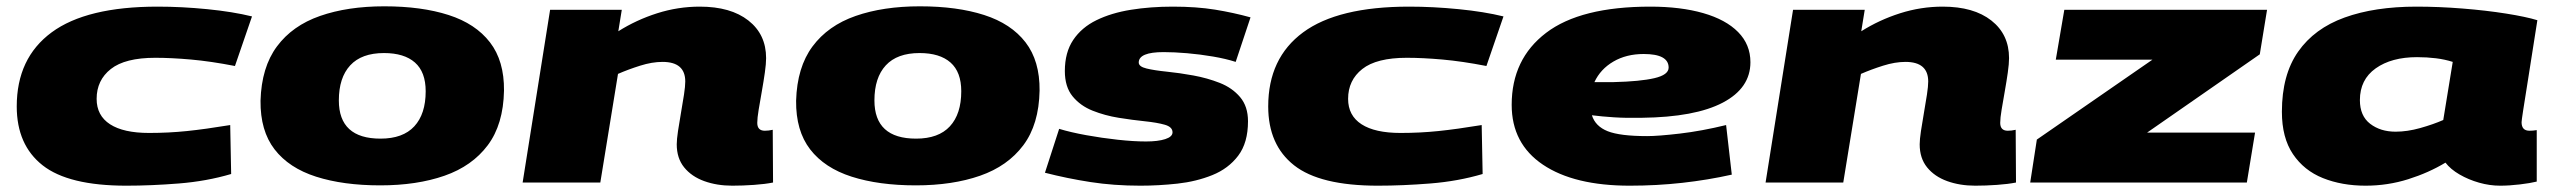

<svg xmlns="http://www.w3.org/2000/svg" viewBox="-20 -578 8097 608"><path d="M380 10Q197 10 115 -54.5Q33 -119 33 -241Q33 -394 143.5 -475.5Q254 -557 479 -557Q555 -557 636 -549Q717 -541 778 -526L724 -369Q647 -384 584.5 -389.5Q522 -395 472 -395Q376 -395 331 -359.5Q286 -324 286 -265Q286 -212 328.5 -184.5Q371 -157 452 -157Q514 -157 572 -163Q630 -169 709 -182L712 -27Q634 -4 546.5 3Q459 10 380 10Z M1184 9Q1067 9 981 -18.5Q895 -46 849.5 -105Q804 -164 805 -259Q808 -365 857 -431Q906 -497 993.5 -527.5Q1081 -558 1197 -558Q1315 -558 1400.5 -530.5Q1486 -503 1531.5 -444Q1577 -385 1576 -291Q1574 -184 1524.5 -118Q1475 -52 1387.5 -21.5Q1300 9 1184 9ZM1185 -139Q1256 -139 1292 -178Q1328 -217 1328 -289Q1328 -350 1294 -380Q1260 -410 1196 -410Q1125 -410 1089 -371Q1053 -332 1053 -260Q1053 -139 1185 -139Z M1722 -547H1949L1938 -479Q1995 -515 2061 -536Q2127 -557 2196 -557Q2294 -557 2350 -513Q2406 -469 2406 -394Q2406 -376 2402 -348Q2398 -320 2392.5 -289Q2387 -258 2382.5 -231Q2378 -204 2378 -189Q2378 -164 2402 -164Q2414 -164 2427 -167L2428 0Q2403 5 2367.5 7.5Q2332 10 2299 10Q2250 10 2210 -4.5Q2170 -19 2146.5 -48Q2123 -77 2123 -121Q2123 -136 2127 -163Q2131 -190 2136.5 -221Q2142 -252 2146 -278.5Q2150 -305 2150 -320Q2150 -382 2078 -382Q2045 -382 2007 -370Q1969 -358 1937 -344L1881 0H1635Z M2880 9Q2763 9 2677 -18.5Q2591 -46 2545.5 -105Q2500 -164 2501 -259Q2504 -365 2553 -431Q2602 -497 2689.5 -527.5Q2777 -558 2893 -558Q3011 -558 3096.5 -530.5Q3182 -503 3227.5 -444Q3273 -385 3272 -291Q3270 -184 3220.5 -118Q3171 -52 3083.5 -21.5Q2996 9 2880 9ZM2881 -139Q2952 -139 2988 -178Q3024 -217 3024 -289Q3024 -350 2990 -380Q2956 -410 2892 -410Q2821 -410 2785 -371Q2749 -332 2749 -260Q2749 -139 2881 -139Z M3289 -31 3334 -170Q3370 -159 3419.5 -150Q3469 -141 3519.5 -135.5Q3570 -130 3609 -130Q3647 -130 3670 -137.5Q3693 -145 3693 -159Q3693 -176 3668.5 -183Q3644 -190 3605 -194Q3566 -198 3522.5 -205Q3479 -212 3440 -227.5Q3401 -243 3376.5 -273Q3352 -303 3352 -353Q3352 -412 3378.5 -451.5Q3405 -491 3452 -514Q3499 -537 3561 -547Q3623 -557 3694 -557Q3769 -557 3827.5 -547.5Q3886 -538 3940 -523L3893 -382Q3862 -392 3821 -399Q3780 -406 3739 -409.5Q3698 -413 3665 -413Q3586 -413 3586 -380Q3586 -367 3611 -361Q3636 -355 3675.5 -351Q3715 -347 3759 -339Q3803 -331 3842.5 -315.5Q3882 -300 3907 -270.5Q3932 -241 3932 -194Q3932 -126 3901 -85Q3870 -44 3819 -23.5Q3768 -3 3708.5 3.5Q3649 10 3591 10Q3507 10 3433 -1.5Q3359 -13 3289 -31Z M4343 10Q4160 10 4078 -54.5Q3996 -119 3996 -241Q3996 -394 4106.5 -475.5Q4217 -557 4442 -557Q4518 -557 4599 -549Q4680 -541 4741 -526L4687 -369Q4610 -384 4547.5 -389.5Q4485 -395 4435 -395Q4339 -395 4294 -359.5Q4249 -324 4249 -265Q4249 -212 4291.5 -184.5Q4334 -157 4415 -157Q4477 -157 4535 -163Q4593 -169 4672 -182L4675 -27Q4597 -4 4509.5 3Q4422 10 4343 10Z M5464 -25Q5388 -8 5307 1Q5226 10 5141 10Q4965 10 4866 -56.5Q4767 -123 4767 -246Q4767 -391 4876 -474Q4985 -557 5206 -557Q5302 -557 5373.5 -536.5Q5445 -516 5484 -476.5Q5523 -437 5523 -381Q5523 -299 5435.5 -253Q5348 -207 5179 -205Q5130 -204 5091 -206.5Q5052 -209 5021 -213Q5032 -178 5071 -162.5Q5110 -147 5196 -147Q5231 -147 5299.5 -155Q5368 -163 5446 -182ZM5185 -407Q5130 -407 5089 -383Q5048 -359 5029 -318Q5043 -318 5058 -318Q5073 -318 5090 -318Q5174 -320 5219 -330.5Q5264 -341 5264 -364Q5264 -407 5185 -407Z M5658 -547H5885L5874 -479Q5931 -515 5997 -536Q6063 -557 6132 -557Q6230 -557 6286 -513Q6342 -469 6342 -394Q6342 -376 6338 -348Q6334 -320 6328.5 -289Q6323 -258 6318.5 -231Q6314 -204 6314 -189Q6314 -164 6338 -164Q6350 -164 6363 -167L6364 0Q6339 5 6303.5 7.5Q6268 10 6235 10Q6186 10 6146 -4.5Q6106 -19 6082.5 -48Q6059 -77 6059 -121Q6059 -136 6063 -163Q6067 -190 6072.5 -221Q6078 -252 6082 -278.5Q6086 -305 6086 -320Q6086 -382 6014 -382Q5981 -382 5943 -370Q5905 -358 5873 -344L5817 0H5571Z M6409 0 6430 -136 6796 -389H6490L6517 -547H7159L7136 -406L6779 -158H7121L7095 0Z M7897 10Q7864 10 7830.5 0.5Q7797 -9 7768.5 -25.5Q7740 -42 7724 -63Q7671 -31 7606 -10.5Q7541 10 7471 10Q7396 10 7336 -14Q7276 -38 7241 -90Q7206 -142 7206 -224Q7206 -341 7257.5 -414.5Q7309 -488 7404.5 -522.5Q7500 -557 7632 -557Q7703 -557 7778 -551Q7853 -545 7916 -535Q7979 -525 8015 -514Q7997 -398 7986 -329.5Q7975 -261 7970 -228.5Q7965 -196 7965 -191Q7965 -164 7990 -164Q8001 -164 8013 -166V-3Q7993 2 7959.5 6Q7926 10 7897 10ZM7717 -198 7747 -382Q7722 -390 7693.5 -393.5Q7665 -397 7634 -397Q7553 -397 7503 -361.5Q7453 -326 7453 -261Q7453 -211 7485.5 -186Q7518 -161 7566 -161Q7603 -161 7644 -172.5Q7685 -184 7717 -198Z"/></svg>

Font: Georama ExtraExtended ExtraBold
Style: Italic
Weight: 800
Width: 8
Italic angle: -9°
Designer: Jean-Baptiste Levee
Foundry: Production Type
Version: Version 1.000